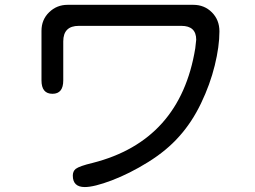

<svg xmlns="http://www.w3.org/2000/svg" viewBox="-20 -715 1040 784"><path d="M277.3 2Q277.3 -15.6 289.1 -25.4Q304.7 -37.1 358.4 -49.8Q715.8 -140.6 777.3 -517.6L781.2 -552.7Q781.2 -609.4 720.7 -609.4H301.8Q238.3 -609.4 238.3 -545.9V-386.7Q238.3 -332 194.3 -332Q149.4 -332 149.4 -386.7V-588.9Q149.4 -634.8 180.7 -665Q211.9 -695.3 255.9 -695.3H769.5Q814.5 -695.3 845.2 -664.6Q876 -633.8 876 -586.9Q876 -525.4 856.9 -447.8Q837.9 -370.1 800.8 -293Q763.7 -215.8 711.9 -158.2Q661.1 -100.6 585 -53.2Q508.8 -5.9 436.5 21.5Q364.3 48.8 326.2 48.8Q277.3 48.8 277.3 2Z"/></svg>

Font: jf-openhuninn-2.1
Style: Regular
Weight: 400
Designer: [Kosugi Maru]
Designed by MOTOYA      

[Varela Round]
Joe Prince (Latin component); Avraham Cornfeld (Hebrew component)
Foundry: justfont Co., Ltd.
Version: 2.1